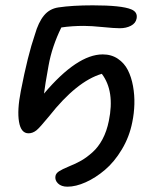

<svg xmlns="http://www.w3.org/2000/svg" viewBox="-20 -518 589 720"><path d="M232.9 182.1Q210 182.1 197.5 169.9Q185.1 157.7 188 142.1Q189.9 131.8 201.4 124.3Q212.9 116.7 238.8 106Q264.6 95.7 284.7 84.2Q304.7 72.8 326.7 53.2Q348.6 33.7 364.5 3.9Q380.4 -25.9 388.2 -64.9Q411.1 -175.8 361.8 -241.2Q267.6 -213.4 164.1 -82Q128.4 -38.6 116.7 -29.3Q102.5 -18.1 86.9 -18.1Q58.6 -18.1 51.3 -61.3Q43.9 -104.5 58.1 -176.8Q84 -310.5 110.8 -388.2Q124 -434.6 145 -460Q166 -485.4 199.2 -490.2Q251.5 -498 328.1 -498Q436 -498 472.2 -482.9Q497.1 -472.7 492.2 -448.2Q488.8 -430.7 470.9 -421.4Q453.1 -412.1 429.2 -412.1Q408.7 -412.1 365.2 -416.5Q321.8 -420.9 294.9 -420.9Q249 -420.9 210 -415Q174.8 -343.3 162.1 -272Q148.9 -199.2 145 -167Q269.5 -314 365.2 -314Q397.9 -314 422.1 -297.6Q446.3 -281.2 459.5 -255.1Q472.7 -229 478.8 -195.3Q484.9 -161.6 483.9 -127.2Q482.9 -92.8 476.1 -60.1Q465.3 -4.9 437 42.2Q408.7 89.4 373.5 119.1Q338.4 148.9 301.3 165.5Q264.2 182.1 232.9 182.1Z"/></svg>

Font: Shantell Sans Irregular
Style: Italic
Weight: 400
Italic angle: -11.31°
Designer: Stephen Nixon, Anya Danilova, Shantell Martin
Foundry: Arrow Type
Version: Version 1.006;[9816181b4]